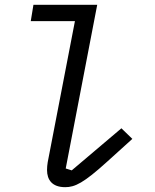

<svg xmlns="http://www.w3.org/2000/svg" viewBox="-20 -760 640 792"><path d="M248.9 12.1C289.1 12.1 324.9 -5 421.9 -93L525.9 -187.1L480.8 -230.8L275.9 -57.2L251.1 -65L381 -740.1H117.9L106.9 -672.9H289.1L176.8 -90.9C175.1 -82 174 -67.8 174 -58.9C174 -18.1 195 12.1 248.9 12.1Z"/></svg>

Font: Margiela Mono Italic Italic
Style: Regular
Weight: 400
Designer: Mike Abbink, Paul van der Laan, Pieter van Rosmalen
Foundry: Bold Monday
Version: Version 2.003 2021